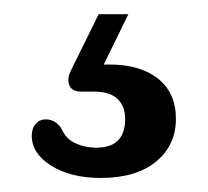

<svg xmlns="http://www.w3.org/2000/svg" viewBox="-20 -29 294 272"><path d="M119.8 -8.9H161.9L121.3 74L93.5 66.2Q102.3 64.2 112.3 63.3Q122.3 62.4 135.1 62.4Q178.8 62.4 204 82.5Q229.2 102.7 229.2 139.1Q229.2 177 200.9 200.1Q172.5 223.1 122.9 223.1Q80.4 223.1 52.7 205.8Q25 188.5 25 163.5Q25 152.9 30.6 146.5Q36.2 140.1 44.6 140.1Q52.2 140.1 57.8 143.7Q63.3 147.3 67 153.1Q73.4 167.9 86.9 174Q100.4 180.2 116.7 180.2Q157.3 180.2 157.3 139.3Q157.3 121.5 146.5 111.2Q135.7 100.8 113.7 100.8H95.3Q81.9 100.8 78.3 91.9Q74.6 83 80.4 71Z"/></svg>

Font: Fraunces SuperSoft
Style: Regular
Weight: 900
Version: Version 1.000;[b76b70a41]